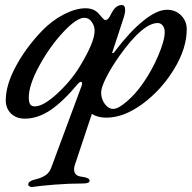

<svg xmlns="http://www.w3.org/2000/svg" viewBox="-20 -460 766 767"><path d="M726 -343Q726 -267 675.5 -184Q625 -101 550 -45.5Q475 10 405 10Q370 10 347 -5L279 199Q276 208 276 217Q276 243 307 246Q338 250 338 262Q338 273 311 273Q256 273 198.5 277.5Q141 282 109 287H107Q102 287 97 284Q92 281 93 276Q93 269 101.5 264Q110 259 120 257Q146 251 162 240Q178 229 185 209L306 -117L308 -125Q308 -133 303 -133Q298 -133 291 -125Q231 -53 180.5 -19.5Q130 14 79 14Q45 14 24 -6.5Q3 -27 3 -59Q3 -120 43 -194.5Q83 -269 146 -335Q186 -377 234 -402Q282 -427 322 -427Q359 -427 379 -400Q383 -396 389.5 -388Q396 -380 401 -380Q411 -380 419 -395L428 -412Q444 -440 467 -440Q473 -440 476.5 -435Q480 -430 480 -420Q480 -406 471 -380L428 -249Q428 -248 430 -248Q435 -248 439 -255Q499 -334 553 -377.5Q607 -421 647 -421Q681 -421 703.5 -398.5Q726 -376 726 -343ZM358 -337Q358 -356 346.5 -372.5Q335 -389 317 -389Q286 -389 232 -331Q178 -273 136.5 -196.5Q95 -120 95 -71Q95 -52 100.5 -43.5Q106 -35 119 -35Q153 -35 208.5 -86Q264 -137 299 -195Q358 -292 358 -337ZM638 -332Q638 -348 630 -358Q622 -368 610 -368Q551 -368 458 -238Q424 -190 404 -150Q384 -110 384 -90Q384 -65 398.5 -45Q413 -25 433 -25Q452 -25 486.5 -54.5Q521 -84 551 -127Q586 -177 612 -237.5Q638 -298 638 -332Z"/></svg>

Font: EB Garamond Medium
Style: Italic
Weight: 500
Italic angle: -17.2°
Designer: Georg Duffner and Octavio Pardo
Foundry: Georg Duffner
Version: Version 1.000